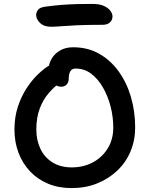

<svg xmlns="http://www.w3.org/2000/svg" viewBox="-20 -953 767 983"><path d="M347 10Q280 10 226 -12.5Q172 -35 133.5 -76Q95 -117 74.5 -171.5Q54 -226 54 -290Q54 -354 72 -408Q90 -462 118 -504Q146 -546 177 -575Q208 -604 234.5 -619.5Q261 -635 275 -635Q289 -635 298.5 -630.5Q308 -626 318 -612Q335 -588 325 -568.5Q315 -549 293 -535Q260 -511 230.5 -477.5Q201 -444 183.5 -397.5Q166 -351 166 -290Q166 -236 186.5 -192Q207 -148 248 -122Q289 -96 347 -96Q408 -96 456 -122Q504 -148 532 -194Q560 -240 560 -300Q560 -353 546.5 -406.5Q533 -460 507.5 -504.5Q482 -549 447 -575.5Q412 -602 367 -602Q348 -602 340 -588Q332 -574 332 -553Q332 -531 321 -520Q310 -509 294 -509Q278 -509 263 -518Q248 -527 238 -545.5Q228 -564 228 -590Q228 -623 243 -650Q258 -677 286.5 -694Q315 -711 354 -711Q429 -711 487.5 -678Q546 -645 587.5 -587.5Q629 -530 650.5 -456Q672 -382 672 -300Q672 -235 648.5 -178.5Q625 -122 581 -80Q537 -38 477.5 -14Q418 10 347 10ZM242 -816Q205 -816 185 -835.5Q165 -855 165 -877Q165 -889 174 -902Q183 -915 213 -919Q257 -925 295.5 -928Q334 -931 372.5 -932Q411 -933 453 -933Q491 -933 513.5 -922Q536 -911 546 -896.5Q556 -882 556 -869Q556 -850 542.5 -838Q529 -826 506 -826Q423 -826 372 -823.5Q321 -821 291 -818.5Q261 -816 242 -816Z"/></svg>

Font: Shantell Sans Medium
Style: Regular
Weight: 500
Designer: Stephen Nixon, Anya Danilova, Shantell Martin
Foundry: Arrow Type
Version: Version 1.011;[c5ecc13dd]